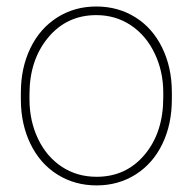

<svg xmlns="http://www.w3.org/2000/svg" viewBox="-20 -558 590 588"><path d="M43.9 -274.4Q43.9 -350.1 73 -410.4Q102.1 -470.7 155 -504.4Q208 -538.1 274.9 -538.1Q341.3 -538.1 394 -505.4Q446.8 -472.7 476.3 -412.6Q505.9 -352.5 506.3 -277.3V-253.9Q506.3 -177.7 477.5 -117.7Q448.7 -57.6 395.8 -23.9Q342.8 9.8 275.9 9.8Q209 9.8 156 -23.4Q103 -56.6 73.7 -116.5Q44.4 -176.3 43.9 -251ZM70.3 -253.9Q70.3 -188 96.4 -133.1Q122.6 -78.1 169.2 -47.4Q215.8 -16.6 275.9 -16.6Q366.2 -16.6 423.1 -84.5Q480 -152.3 480 -259.3V-274.4Q480 -339.4 453.6 -394.5Q427.2 -449.7 380.6 -480.7Q334 -511.7 274.9 -511.7Q184.6 -511.7 127.4 -442.9Q70.3 -374 70.3 -269.5Z"/></svg>

Font: Roboto Thin
Style: Regular
Weight: 250
Designer: Google
Version: Version 2.134; 2016